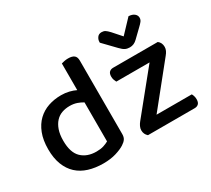

<svg xmlns="http://www.w3.org/2000/svg" viewBox="-136 -933 1302 1185"><g transform="rotate(-30 515.0 -341.0)"><path d="M279 -482Q309 -482 335.5 -475.5Q362 -469 382 -459V-649Q389 -651 402 -654Q415 -657 430 -657Q459 -657 473 -646Q487 -635 487 -609V-85Q487 -64 478 -50.5Q469 -37 450 -25Q427 -10 387.5 2Q348 14 297 14Q240 14 193 -0.5Q146 -15 113 -45.5Q80 -76 62 -122.5Q44 -169 44 -232Q44 -297 62.5 -344.5Q81 -392 113 -422.5Q145 -453 187.5 -467.5Q230 -482 279 -482ZM383 -371Q366 -382 343 -390Q320 -398 292 -398Q262 -398 236.5 -389Q211 -380 192 -359.5Q173 -339 162 -307.5Q151 -276 151 -231Q151 -147 190.5 -109Q230 -71 296 -71Q326 -71 346.5 -77.5Q367 -84 383 -93ZM621 0Q600 -18 600 -46Q600 -60 606.5 -73.5Q613 -87 622 -98L854 -384H617Q613 -391 609 -402Q605 -413 605 -426Q605 -448 615.5 -458Q626 -468 643 -468H961Q983 -451 983 -421Q983 -407 977 -394.5Q971 -382 961 -370L730 -83H981Q985 -77 988.5 -66Q992 -55 992 -42Q992 -20 981.5 -10Q971 0 954 0ZM796 -603 884 -696Q910 -695 924.5 -683Q939 -671 939 -654Q939 -640 930.5 -629Q922 -618 907 -604L849 -548Q826 -525 796 -525Q778 -525 764 -531.5Q750 -538 731 -558L649 -643V-648Q649 -665 659.5 -679.5Q670 -694 690 -694Q705 -694 715.5 -687.5Q726 -681 742 -664Z"/></g></svg>

Font: Baloo Chettan 2 Medium
Style: Regular
Weight: 500
Designer: Maithili Shingre, Unnati Kotecha and Ek Type
Foundry: Ek Type
Version: Version 1.640;hotconv 1.0.111;makeotfexe 2.5.65597; ttfautoh